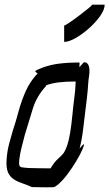

<svg xmlns="http://www.w3.org/2000/svg" viewBox="-20 -778 467 820"><path d="M339 -512Q362 -512 362 -475Q362 -462 360 -450.5Q358 -439 357 -425Q355 -391 351 -357.5Q347 -324 343 -292Q340 -268 335 -225.5Q330 -183 320 -144Q337 -165 338.5 -161.5Q340 -158 331 -137.5Q322 -117 305.5 -89.5Q289 -62 268.5 -34.5Q248 -7 228 10Q215 21 208.5 21.5Q202 22 183 22Q163 22 140 21.5Q117 21 116 21Q100 13 78.5 6Q57 -1 41 -11Q23 -22 14.5 -41Q6 -60 8 -93Q10 -131 20 -168Q30 -205 35 -221Q48 -260 59.5 -303Q71 -346 89.5 -388Q108 -430 141 -465Q128 -471 131.5 -475Q135 -479 161 -489Q193 -501 230.5 -506Q268 -511 318 -511H320L319 -491L338 -512ZM122 -60Q123 -60 146.5 -59.5Q170 -59 190 -59H196Q212 -86 229 -101Q246 -116 253 -126Q261 -139 267.5 -158.5Q274 -178 279.5 -210.5Q285 -243 290 -295Q293 -328 297.5 -361Q302 -394 303 -425Q303 -428 303 -430Q260 -430 229 -426Q198 -422 175 -413L177 -412H178Q137 -368 120.5 -315Q104 -262 86 -202Q81 -181 73 -151.5Q65 -122 62 -93Q61 -78 62.5 -72.5Q64 -67 70 -64Q72 -64 85 -62Q98 -60 122 -60ZM373 -758H427Q427 -737 408 -710Q389 -683 360.5 -657.5Q332 -632 303 -615.5Q274 -599 254 -599V-669Q258 -669 276.5 -681.5Q295 -694 317.5 -711Q340 -728 356.5 -741.5Q373 -755 373 -758Z"/></svg>

Font: Syne
Style: Italic
Weight: 400
Italic angle: -9°
Designer: Lucas Descroix
Foundry: Bonjour Monde
Version: Version 2.000; ttfautohint (v1.8.3)